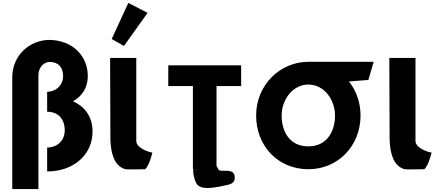

<svg xmlns="http://www.w3.org/2000/svg" viewBox="-20 -1145 2996 1299"><path d="M299 15C477 15 606 -97 606 -255C606 -356 554 -423 474 -460C535 -494 574 -551 574 -630C574 -768 470 -872 316 -875C182 -875 63 -772 63 -622V134H240V-636C240 -695 282 -726 316 -726C374 -726 407 -690 407 -630C407 -567 357 -524 299 -524V-389C375 -389 418 -338 418 -264C418 -194 368 -147 299 -147Z M735.8 -881.2 818.6 -834.1 978.5 -1058 848.2 -1125.2ZM727 -199C730.5 -108.5 751.4 -28.9 819 -3C838 4.3 877 0 961.1 0C989.8 -21.3 1011 -113 1011 -113C995.8 -113 903.1 -140.2 902 -191V-753H725Z M1324.4 -1.1C1316 -0.1 1307.3 -0.1 1298.5 -1.6ZM1118.5 -562.9H1285.1V-1.9L1289 -1.8C1281.1 9.2 1295.2 87 1318 108C1357.8 144.6 1457 119 1510 108C1540 102 1565.4 93.7 1568 63C1575 -21 1468.2 28.7 1457 0C1453.4 -9.2 1449.4 -16 1444.9 -20.9V-562.9H1611.5V-703.1H1118.5Z M2508.1 -727 2066.1 -726.9C1873.3 -726.6 1712.9 -568.6 1712.9 -363.9C1712.9 -159.1 1859.1 -0.1 2066.5 -0.1C2268 -0.1 2419.3 -159.1 2419.3 -363.9C2419.3 -452.3 2389.8 -531.9 2340.8 -594L2472.1 -604ZM2066.5 -573C2174.5 -573 2246.7 -468.5 2246.7 -363.9C2246.7 -259.4 2194 -154.8 2066.5 -154.8C1935.6 -154.8 1885.5 -259.4 1885.5 -363.9C1885.5 -468.4 1958.5 -573 2066.5 -573Z M2616 -199C2619.5 -108.5 2640.4 -28.9 2708 -3C2727 4.3 2766 0 2850.1 0C2878.8 -21.3 2900 -113 2900 -113C2884.8 -113 2792.1 -140.2 2791 -191V-753H2614Z"/></svg>

Font: Sztylet
Style: Bd
Weight: 700
Foundry: Cannot Into Space Fonts, PlusOne Fonts
Version: Version 0.12